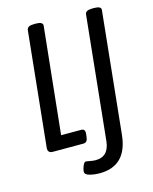

<svg xmlns="http://www.w3.org/2000/svg" viewBox="-129 -787 838 1051"><g transform="rotate(-15 290.0 -261.0)"><path d="M304 180Q274 180 247.5 173Q221 166 221 150Q221 142 224.5 130Q228 118 233.5 108Q239 98 245 98Q252 98 269.5 101.5Q287 105 301 105Q375 105 384 19L456 -680Q458 -702 499 -702H507Q549 -702 546 -680L475 9Q457 180 304 180ZM86 0Q56 0 59 -30L126 -680Q128 -691 137.5 -696.5Q147 -702 169 -702H177Q218 -702 216 -680L153 -76H267Q290 -76 287 -48L285 -30Q282 0 259 0Z"/></g></svg>

Font: Asap Condensed Condensed Regular
Style: Italic
Weight: 400
Width: 3
Italic angle: -6°
Designer: Pablo Cosgaya
Foundry: Omnibus-Type
Version: Version 3.001; ttfautohint (v1.8.4.7-5d5b)